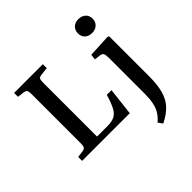

<svg xmlns="http://www.w3.org/2000/svg" viewBox="-241 -975 1418 1418"><g transform="rotate(-45 468.5 -265.5)"><path d="M57 0V-41L111 -48Q129 -51 135.5 -61Q142 -71 142 -99V-616Q142 -640 135.5 -650Q129 -660 109 -663L57 -669V-710H357V-669L295 -662Q276 -660 269 -651Q262 -642 262 -615V-49H370Q415 -49 443.5 -62.5Q472 -76 491.5 -112Q511 -148 531 -216H580L555 0ZM777 -615Q743 -615 722 -634.5Q701 -654 701 -687Q701 -719 721.5 -739.5Q742 -760 777 -760Q813 -760 834 -740Q855 -720 855 -688Q855 -655 833.5 -635Q812 -615 777 -615ZM676 229 651 194Q683 167 701 137.5Q719 108 727 68.5Q735 29 735 -27V-395Q735 -431 728 -443Q721 -455 699 -458L654 -463L659 -506L838 -515L849 -509V-94Q849 -4 832.5 56Q816 116 778.5 156.5Q741 197 676 229Z"/></g></svg>

Font: Literata 36pt Medium
Style: Regular
Weight: 500
Designer: Latin by Veronika Burian and Jose Scaglione. Greek by Irene Vlachou. Cyrillic by Vera Evstafieva.
Foundry: TypeTogether
Version: Version 3.002